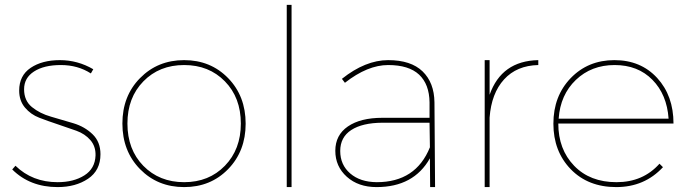

<svg xmlns="http://www.w3.org/2000/svg" viewBox="-20 -762 2811 782"><path d="M359.9 -480 350.1 -462.9Q296.9 -497.1 228 -497.1Q159.2 -497.1 118.7 -470.9Q78.1 -444.8 78.1 -398.4Q78.1 -352.1 110.1 -325.9Q142.1 -299.8 187.5 -286.9Q232.9 -273.9 279.1 -260Q325.2 -246.1 357.2 -215.1Q389.2 -184.1 389.2 -133.8Q389.2 -67.9 338.6 -33.9Q288.1 0 214.8 0Q102.1 0 29.8 -71.8L43 -86.9Q111.8 -20 214.8 -20Q279.8 -20 323.5 -47.6Q367.2 -75.2 369.1 -128.9Q370.1 -166 348.1 -191.4Q326.2 -216.8 291 -229.5Q255.9 -242.2 215.3 -255.6Q174.8 -269 139.9 -282.5Q105 -295.9 81.5 -324Q58.1 -352.1 58.1 -393.1Q58.1 -454.1 104.7 -485.6Q151.4 -517.1 223.9 -517.1Q296.4 -517.1 359.9 -480Z M563.5 -86.9Q628.9 -20 730 -20Q831.1 -20 896 -86.9Q960.9 -153.8 960.9 -258.8Q960.9 -364.3 896 -430.7Q831.1 -497.1 730 -497.1Q628.9 -497.1 564 -430.7Q499 -364.3 499 -258.8Q499 -153.3 563.5 -86.9ZM980.5 -258.3Q980.5 -146.5 909.2 -73.2Q837.9 0 730 0Q622.1 0 550.3 -73.2Q478.5 -146.5 478.5 -258.8Q478.5 -371.1 550.3 -443.8Q622.1 -517.1 730 -517.1Q837.9 -517.1 909.2 -443.8Q980.5 -370.6 980.5 -258.3Z M1167.5 0H1147.9V-742.2H1167.5Z M1514.6 -20Q1673.8 -20 1731 -162.1L1729.5 -262.2H1537.6Q1455.6 -261.7 1410.6 -232.4Q1365.7 -203.1 1365.7 -147Q1365.7 -90.8 1406.2 -55.7Q1446.8 -20.5 1514.6 -20ZM1513.7 0Q1439.5 0 1392.6 -42Q1345.7 -84 1345.7 -147.9Q1345.7 -211.9 1397 -247.1Q1448.2 -282.2 1537.6 -282.2H1729.5V-345.2Q1728.5 -418.9 1687 -458Q1645 -497.1 1561 -497.1Q1477.1 -497.1 1384.8 -424.8L1372.6 -440.9Q1468.3 -517.1 1561 -517.1Q1653.8 -517.1 1701.2 -471.2Q1748.5 -425.3 1749.5 -345.2L1752 0H1731.9L1731 -117.2Q1665 0 1513.7 0Z M1974.1 -517.1V-376Q2022.9 -514.2 2172.4 -517.1V-497.1Q2084.5 -495.1 2033 -438.5Q1981.4 -381.8 1974.1 -283.2V0H1954.1V-517.1Z M2255.4 -278.8H2703.1Q2696.3 -377 2637.2 -437Q2578.1 -497.1 2483.4 -497.1Q2388.7 -497.1 2325.4 -436.5Q2262.2 -376 2255.4 -278.8ZM2666 -95.2 2680.2 -81.1Q2605 0 2490 0Q2375 0 2304.4 -73Q2233.9 -146 2233.9 -258.3Q2233.9 -370.6 2304.4 -443.8Q2375 -517.1 2482.4 -517.1Q2589.8 -517.1 2656.5 -444.6Q2723.1 -372.1 2723.1 -258.8H2253.9Q2253.9 -153.8 2318.4 -86.9Q2382.8 -20 2491 -20Q2599.1 -20 2666 -95.2Z"/></svg>

Font: Montserrat-Hairline
Style: Regular
Weight: 250
Designer: Julieta Ulanovsky
Foundry: Julieta Ulanovsky
Version: Version 1.000;PS 002.000;hotconv 1.0.70;makeotf.lib2.5.58329